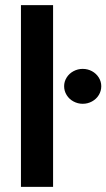

<svg xmlns="http://www.w3.org/2000/svg" viewBox="-20 -727 414 747"><path d="M186.5 0H61.5V-707H186.5ZM229.5 -391.6Q229.5 -409.7 239.3 -425.3Q249 -440.9 265.9 -450Q282.7 -459 301.8 -459Q321.3 -459 337.9 -450Q354.5 -440.9 364.3 -425.3Q374 -409.7 374 -391.6Q374 -373 364.3 -357.2Q354.5 -341.3 337.9 -332.3Q321.3 -323.2 301.8 -323.2Q282.7 -323.2 265.9 -332.3Q249 -341.3 239.3 -357.2Q229.5 -373 229.5 -391.6Z"/></svg>

Font: Pretendard SemiBold
Style: Regular
Weight: 600
Designer: Base glyphs from Inter by Rasmus Andersson; Hangeul glyphs from Noto Sans CJK(Source Han Sans) by Jang Soo-young and Kan
Foundry: Kil Hyung-jin
Version: Version 1.309